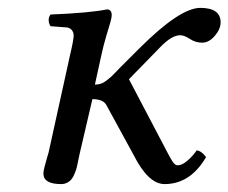

<svg xmlns="http://www.w3.org/2000/svg" viewBox="-20 -460 583 490"><path d="M238.8 -319.8 222.2 -244.1Q230 -244.1 237.1 -246.3Q244.1 -248.5 251.7 -254.4Q259.3 -260.3 262.9 -263.4Q266.6 -266.6 275.1 -275.6Q283.7 -284.7 285.2 -286.1L335 -335.9Q439 -439.9 491.2 -439.9Q543 -439.9 543 -402.8Q543 -385.7 528.1 -368.4Q513.2 -351.1 496.1 -351.1Q479 -351.1 464.6 -360.6Q450.2 -370.1 439.9 -370.1Q418 -370.1 388.2 -338.9L309.1 -257.8L401.9 -81.1Q415 -55.2 421.1 -46.6Q427.2 -38.1 433.1 -38.1Q444.8 -38.1 458.7 -50.3Q472.7 -62.5 481.9 -76.2Q493.7 -75.2 505.9 -59.1Q465.8 9.8 399.9 9.8Q358.4 9.8 320.8 -64.9L252 -190.9Q244.1 -207 215.8 -207L183.1 -66.9Q182.1 -62.5 179.9 -51.8Q177.7 -41 176.3 -34.4Q174.8 -27.8 171.1 -18.6Q167.5 -9.3 163.3 -3.7Q159.2 2 152.1 5.9Q145 9.8 136.2 9.8Q90.8 9.8 90.8 -17.1Q90.8 -22.5 93.3 -32.7Q95.7 -43 99.4 -55.2Q103 -67.4 104 -70.8L158.2 -316.9Q168 -358.4 168 -369.1Q168 -377.9 162.8 -383.8Q157.7 -389.6 148.9 -390.1L108.9 -393.1Q104.5 -399.9 104.2 -408.2Q104 -416.5 108.9 -422.9Q210.9 -427.2 252.9 -436Q265.1 -436 265.1 -420.9Q265.1 -414.6 261.5 -402.6Q257.8 -390.6 251 -367.4Q244.1 -344.2 238.8 -319.8Z"/></svg>

Font: Common Serif News
Style: Italic
Weight: 450
Italic angle: -12°
Designer: Philipp H. Poll, Khaled Hosny
Foundry: Stefan Peev, Context Ltd.
Version: Version 1.026